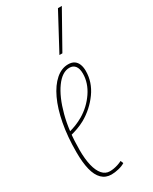

<svg xmlns="http://www.w3.org/2000/svg" viewBox="-207 -842 719 901"><g transform="rotate(-30 152.0 -391.0)"><path d="M39 -262Q59 -267 79 -275Q99 -283 118 -294Q167 -323 199 -370Q231 -417 231 -468Q231 -495 220 -509Q209 -523 189 -523Q150 -523 115.5 -475.5Q81 -428 59.5 -347Q38 -266 38 -164Q38 -115 46.5 -80Q55 -45 71.5 -26Q88 -7 112 -7Q123 -7 134 -9Q145 -11 156 -14.5Q167 -18 179 -24L185 -9Q171 0 150 5Q129 10 111 10Q80 10 59.5 -10Q39 -30 29.5 -68.5Q20 -107 20 -163Q20 -247 33 -316Q46 -385 69.5 -435Q93 -485 124.5 -512.5Q156 -540 192 -540Q212 -540 224.5 -531.5Q237 -523 243 -507.5Q249 -492 249 -472Q249 -411 211.5 -359Q174 -307 118 -275Q98 -264 77 -256.5Q56 -249 36 -244ZM179 -598 283 -792H304L195 -598Z"/></g></svg>

Font: Georama ExtraCondensed Thin
Style: Italic
Weight: 100
Width: 2
Italic angle: -9°
Designer: Jean-Baptiste Levee
Foundry: Production Type
Version: Version 1.001